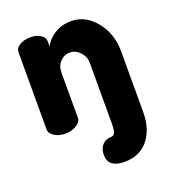

<svg xmlns="http://www.w3.org/2000/svg" viewBox="-129 -578 793 891"><g transform="rotate(-20 267.5 -132.5)"><path d="M324 -482Q393 -482 443.5 -420Q494 -358 494 -272V28Q494 113 452 165Q410 217 335 217Q254 217 254 154Q254 124 270.5 105.5Q287 87 312 87Q329 87 334 72.5Q339 58 339 28V-272Q339 -301 317.5 -324Q296 -347 267 -347Q241 -347 220.5 -326.5Q200 -306 200 -272V-48Q200 -30 176.5 -15Q153 0 122 0Q89 0 67 -14.5Q45 -29 45 -48V-429Q45 -450 66.5 -463Q88 -476 122 -476Q150 -476 170 -463Q190 -450 190 -429V-406Q206 -438 241.5 -460Q277 -482 324 -482Z"/></g></svg>

Font: Dosis
Style: ExtraBold
Weight: 800
Designer: EdgarTolentino, PabloImpallari, IginoMarini
Foundry: EdgarTolentino, PabloImpallari, IginoMarini
Version: Version 1.007